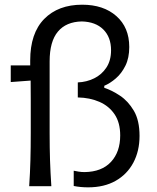

<svg xmlns="http://www.w3.org/2000/svg" viewBox="-20 -804 676 829"><path d="M360.4 4.9Q327.6 4.9 298.3 -1V-66.9Q307.1 -64.9 319.3 -63Q331.5 -61 345.2 -61Q419.4 -62 459.2 -105Q499 -147.9 499 -219.2Q499 -274.4 474.9 -310.3Q450.7 -346.2 409.2 -364.3Q367.7 -382.3 315.9 -383.3V-448.2Q354 -449.7 386.7 -465.8Q419.4 -481.9 439.5 -512.5Q459.5 -543 459.5 -586.9Q459.5 -643.6 426 -676.8Q392.6 -710 333 -711.4Q265.6 -710 230 -667.5Q194.3 -625 194.3 -539.1V-230Q194.3 -165.5 196 -111.8Q197.8 -58.1 201.7 0H106Q109.9 -58.1 111.3 -111.8Q112.8 -165.5 112.8 -230V-282.7Q112.8 -326.2 112.8 -369.4Q112.8 -412.6 112.3 -456.1L26.4 -449.7V-521.5H110.4V-543Q110.4 -660.6 170.9 -722.2Q231.4 -783.7 335 -783.7Q426.8 -783.7 482.4 -734.6Q538.1 -685.5 538.1 -601.1Q538.1 -553.7 521.5 -520.3Q504.9 -486.8 480.2 -465.6Q455.6 -444.3 430.2 -433.6V-424.8Q462.4 -414.6 497.8 -391.1Q533.2 -367.7 557.9 -325.9Q582.5 -284.2 582.5 -217.3Q582.5 -151.9 555.7 -101.6Q528.8 -51.3 479.2 -23.2Q429.7 4.9 360.4 4.9Z"/></svg>

Font: Pinar DS3-Regular
Style: Regular
Weight: 400
Designer: Amin Abedi
Version: Version 2.000